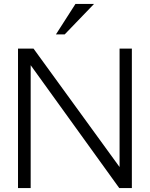

<svg xmlns="http://www.w3.org/2000/svg" viewBox="-20 -964 768 984"><path d="M72.3 0ZM366.7 -943.8H461.9L311.5 -787.6H266.6ZM72.3 0V-714.8H151.9L592.8 -107.9V-299.8V-714.8H655.8V0H591.3L137.2 -629.9Q137.2 -629.9 137.2 -427.2V0Z"/></svg>

Font: Pontano Sans
Style: Regular
Weight: 400
Foundry: vernon adams
Version: 1.0